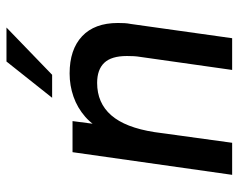

<svg xmlns="http://www.w3.org/2000/svg" viewBox="-92 -645 737 593"><g transform="rotate(-90 276.5 -348.5)"><path d="M33 0 103 -493H199L185 -386L165 -388Q184 -429 212 -453.5Q240 -478 274.5 -490Q309 -502 346 -502Q420 -502 461 -463.5Q502 -425 502 -353Q502 -342 501.5 -332.5Q501 -323 499 -313L455 0H357L397 -282Q399 -294 399.5 -304Q400 -314 400 -325Q400 -373 379 -395Q358 -417 317 -417Q255 -417 217 -373.5Q179 -330 165 -240L132 0ZM271 -556 383 -697H488L342 -556Z"/></g></svg>

Font: Hanken Grotesk Medium
Style: Italic
Weight: 500
Italic angle: -8°
Designer: Alfredo Marco Pradil
Foundry: Hanken Design Co.
Version: Version 3.013